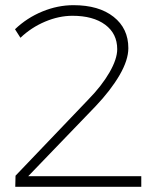

<svg xmlns="http://www.w3.org/2000/svg" viewBox="-20 -722 602 742"><path d="M526 -41V0H39L40 -43L321 -337Q373 -390 403 -442Q433 -494 433 -532Q433 -592 386.5 -626.5Q340 -661 260 -661Q208 -661 154.5 -638.5Q101 -616 59 -576L38 -609Q84 -653 143.5 -677.5Q203 -702 264 -702Q362 -702 419 -657Q476 -612 476 -536Q476 -490 442 -431.5Q408 -373 349 -311L89 -41Z"/></svg>

Font: Montserrat arm2 ExtraLight
Style: Regular
Weight: 275
Designer: Julieta Ulanovsky
Foundry: Julieta Ulanovsky
Version: Version 6.000